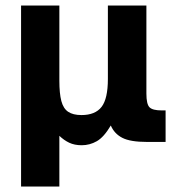

<svg xmlns="http://www.w3.org/2000/svg" viewBox="-20 -516 642 698"><path d="M56.6 162V-496H195.8V-222.7Q195.8 -176.3 203 -148.8Q210.2 -121.4 227.8 -109.6Q245.4 -97.7 276.2 -97.7Q326.3 -97.7 349.3 -127.5Q372.2 -157.2 372.2 -228.9V-496H512.2V-175.9Q512.2 -137.4 523.5 -126Q534.7 -114.6 567.9 -114.6H582V0H514.7Q453.6 0 424.6 -15Q395.6 -29.9 382.8 -59.8Q357.7 -17.3 332 -2.7Q306.3 12 277.1 12Q251 12 231.7 2.9Q212.4 -6.3 195.8 -22.3V162Z"/></svg>

Font: Atkinson Hyperlegible Next
Style: Regular
Weight: 400
Designer: Elliott Scott, Megan Eiswerth, Linus Boman, Theodore Petrosky, Letters from Sweden
Foundry: Applied Design Works, Letters from Sweden
Version: Version 2.001